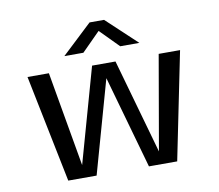

<svg xmlns="http://www.w3.org/2000/svg" viewBox="-77 -789 1004 880"><g transform="rotate(-10 425.0 -348.5)"><path d="M171.5 0 70 -500H169.5L246.5 -59L370.5 -500H479.5L604 -59.5L680.5 -500H780L678.5 0H547L425 -432L303.5 0ZM253 -565 393.5 -697H461L602 -565H513L427.5 -651.5L341.5 -565Z"/></g></svg>

Font: Trispace
Style: Regular
Weight: 400
Designer: Tyler Finck
Foundry: Etcetera Type Company
Version: Version 1.210; ttfautohint (v1.8.3)